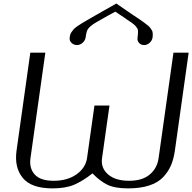

<svg xmlns="http://www.w3.org/2000/svg" viewBox="-20 -1041 1062 1061"><path d="M1022.5 -750 946.3 -208Q939.5 -161.1 924.3 -126Q909.2 -90.8 880.4 -61Q851.6 -31.2 803.2 -15.6Q754.9 0 687.5 0Q615.2 0 573.7 -20Q532.2 -40 491.2 -83Q436.5 -40 389.2 -20Q341.8 0 270.5 0Q153.3 0 106 -57.6Q58.6 -115.2 71.3 -208L147.5 -750H230.5L148.4 -167Q140.6 -111.3 171.9 -76.7Q203.1 -42 276.4 -42Q352.5 -42 402.8 -77.6Q453.1 -113.3 460.9 -167L502 -458H585L543.9 -167Q536.1 -113.3 576.7 -77.6Q617.2 -42 693.4 -42Q766.6 -42 807.6 -76.7Q848.6 -111.3 856.4 -167L938.5 -750ZM623 -1021.5Q647.5 -1004.9 673.3 -986.8Q699.2 -968.8 714.8 -958.5Q730.5 -948.2 748.5 -936Q766.6 -923.8 775.4 -917Q784.2 -910.2 794.9 -901.9Q805.7 -893.6 809.6 -887.7Q813.5 -881.8 817.9 -875.5Q822.3 -869.1 823.2 -862.8Q824.2 -856.4 824.2 -849.6Q824.2 -842.8 823.2 -834Q820.3 -816.4 806.6 -804.2Q793 -792 776.4 -792Q758.8 -792 748 -804.2Q737.3 -816.4 740.2 -834Q745.1 -870.1 740.2 -881.8Q737.3 -885.7 735.4 -888.7Q733.4 -891.6 731.4 -894.5Q729.5 -897.5 725.6 -900.9Q721.7 -904.3 718.8 -906.7Q715.8 -909.2 709.5 -914.1Q703.1 -918.9 698.2 -921.9Q693.4 -924.8 683.6 -931.6Q673.8 -938.5 666.5 -943.8Q659.2 -949.2 643.6 -959Q627.9 -968.8 617.2 -976.6Q596.7 -965.8 573.2 -952.6Q549.8 -939.5 539.6 -933.6Q529.3 -927.7 515.6 -919.9Q502 -912.1 497.1 -908.7Q492.2 -905.3 485.4 -899.9Q478.5 -894.5 475.1 -891.1Q471.7 -887.7 466.8 -881.8Q458 -870.1 453.1 -834Q450.2 -816.4 436 -804.2Q421.9 -792 405.3 -792Q387.7 -792 375 -804.2Q362.3 -816.4 365.2 -834Q366.2 -843.8 368.7 -851.1Q371.1 -858.4 377 -866.2Q382.8 -874 387.7 -879.9Q392.6 -885.7 405.8 -895Q418.9 -904.3 430.2 -911.1Q441.4 -918 463.4 -930.7Q485.4 -943.4 504.9 -954.6Q524.4 -965.8 558.1 -984.9Q591.8 -1003.9 623 -1021.5Z"/></svg>

Font: okolaks
Style: RegularItalic
Weight: 500
Italic angle: -8°
Version: Version 000.6.0